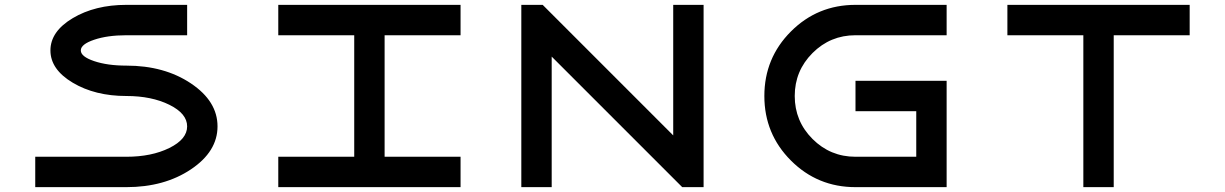

<svg xmlns="http://www.w3.org/2000/svg" viewBox="-20 -770 5040 790"><path d="M500 -750H750V-625H500Q421.9 -625 367.2 -606.4Q312.5 -587.9 312.5 -562.5Q312.5 -537.1 367.2 -518.6Q421.9 -500 500 -500Q656.2 -500 765.6 -426.8Q875 -353.5 875 -250Q875 -146.5 765.6 -73.2Q656.2 0 500 0H125V-125H500Q603.5 -125 676.8 -161.1Q750 -197.3 750 -250Q750 -302.7 676.8 -338.9Q603.5 -375 500 -375Q371.1 -375 279.3 -429.7Q187.5 -484.4 187.5 -562.5Q187.5 -640.6 279.3 -695.3Q371.1 -750 500 -750Z M1125 0V-125H1437.5V-625H1125V-750H1875V-625H1562.5V-125H1875V0Z M2250 -537.1V0H2125V-750H2212.9L2750 -212.9V-750H2875V0H2787.1Z M3500 -750H3875V-625H3500Q3396.5 -625 3323.2 -551.8Q3250 -478.5 3250 -375Q3250 -271.5 3323.2 -198.2Q3396.5 -125 3500 -125H3750V-312.5H3500V-437.5H3875V0H3500Q3343.8 0 3234.4 -109.4Q3125 -218.8 3125 -375Q3125 -531.2 3234.4 -640.6Q3343.8 -750 3500 -750Z M4562.5 -625V0H4437.5V-625H4125V-750H4875V-625Z"/></svg>

Font: Xanmono
Style: Regular
Weight: 400
Designer: GGBotNet
Foundry: GGBotNet
Version: 1.00